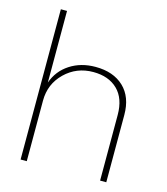

<svg xmlns="http://www.w3.org/2000/svg" viewBox="-109 -815 786 901"><g transform="rotate(15 283.5 -365.0)"><path d="M105 -730V-382Q126 -442 179 -476.5Q232 -511 303 -511Q390 -511 440.5 -463Q491 -415 491 -328V-1H461V-320Q461 -400 417.5 -442.5Q374 -485 299 -485Q218 -485 161.5 -430Q105 -375 105 -294V0H75V-730Z"/></g></svg>

Font: Human Sans ExtraLight
Style: Regular
Weight: 200
Designer: Tim Radville
Foundry: Continuum
Version: Version 1.000;FEAKit 1.0